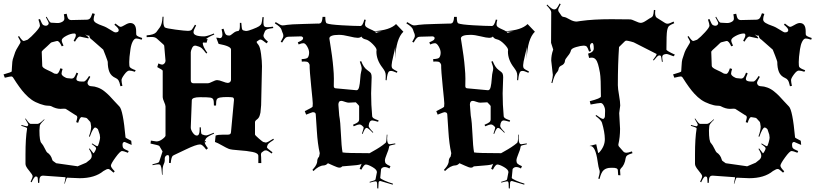

<svg xmlns="http://www.w3.org/2000/svg" viewBox="-53 -930 4706 1102"><path d="M102.5 -205.1Q106.4 -205.1 109.4 -213.9Q109.4 -218.8 91.3 -248L94.2 -250Q114.7 -219.2 121.6 -219.2H163.6Q173.3 -219.2 200.2 -245.1L202.6 -243.2Q175.3 -217.3 175.3 -207L173.3 -181.2Q173.3 -118.2 185.5 -107.9Q193.8 -99.1 204.1 -77.9Q214.4 -56.6 217.3 -55.2Q239.3 -41.5 246.6 -14.2Q248 -9.3 250.5 -6.8L269.5 6.8L389.2 23.9L391.6 24.9L441.4 3.9Q446.8 -1.5 456.1 -7.8Q473.6 -19.5 473.6 -35.2Q473.6 -50.8 457.5 -75.2L461.4 -78.1L483.4 -49.8Q488.3 -53.7 493.4 -64Q498.5 -74.2 498.5 -78.1Q498.5 -82 495.1 -85.9Q491.7 -89.8 473.6 -103L475.6 -106.9Q501 -90.8 505.6 -90.8Q510.3 -90.8 515.9 -111.8Q521.5 -132.8 521.5 -139.6Q521.5 -146.5 519.5 -157.2L511.2 -182.1Q511.2 -187.5 504.4 -192.9Q497.6 -198.2 493.2 -198.2Q481 -198.2 462.4 -145L457.5 -147Q470.2 -181.2 470.2 -203.1L467.3 -223.1Q467.3 -226.1 465.3 -230L447.3 -250Q444.8 -252.4 440.4 -253.9L422.4 -256.8L415.5 -257.8Q405.3 -257.8 395.5 -225.1L384.3 -229Q390.6 -250.5 390.6 -256.3Q390.6 -265.6 379.4 -270L324.2 -305.2Q321.3 -306.2 314.5 -306.2L293.5 -305.2Q269 -305.2 240.2 -320.8Q235.4 -323.2 219.7 -323.5Q204.1 -323.7 177 -333.3Q149.9 -342.8 129.6 -356.7Q109.4 -370.6 88.9 -393.1Q60.5 -423.8 23.4 -482.9Q18.6 -491.2 11.5 -491.2Q4.4 -491.2 -25.4 -483.9L-32.7 -502.9Q14.2 -516.1 14.2 -520Q15.1 -528.3 15.6 -544.9Q17.6 -583 20.5 -589.8L34.2 -630.9Q38.6 -643.1 52 -664.3Q65.4 -685.5 65.4 -689.5Q65.4 -693.4 50.3 -719.2L56.2 -723.1Q74.7 -694.8 82.5 -694.8Q85.4 -694.8 87.4 -695.8L105.5 -702.1Q125.5 -717.3 150.9 -745.1Q176.3 -772.9 176.3 -782.7Q176.3 -792.5 167.5 -817.9L176.3 -820.8Q188 -791 194.8 -786.6Q202.6 -782.2 210 -782.2Q217.3 -782.2 221.9 -786.9Q226.6 -791.5 226.6 -796.9Q226.6 -802.2 210.4 -831.1L214.4 -834Q229.5 -807.1 233.4 -803.7Q237.3 -800.3 240.2 -799.8L274.4 -797.9Q289.1 -796.9 302.7 -804Q316.4 -811 316.4 -822.5Q316.4 -834 313.5 -848.1L329.6 -851.1Q333.5 -829.1 339.6 -822Q345.7 -814.9 356.4 -814.9L443.4 -816.9Q456.1 -816.9 462.9 -823.5Q469.7 -830.1 477.5 -854L491.2 -850.1Q484.4 -831.5 484.4 -819.1Q484.4 -806.6 498.8 -798.1Q513.2 -789.6 534.9 -782.2Q556.6 -774.9 579.6 -759.5Q602.5 -744.1 609.4 -744.1Q628.9 -744.1 628.4 -757.8Q628.4 -768.1 603.5 -788.1L609.4 -794.9Q632.3 -775.9 639.2 -775.9Q646 -775.9 664.3 -786.9Q682.6 -797.9 694.3 -797.9Q728.5 -797.9 728.5 -750V-740.2Q728.5 -732.9 729.5 -729.5Q732.9 -721.2 763.2 -711.9L760.3 -702.1Q739.7 -709 728.8 -709Q717.8 -709 708.7 -691.7Q699.7 -674.3 695.8 -647.5Q688.5 -597.2 688.7 -573.7Q689 -550.3 690.9 -546.9Q695.8 -537.1 725.6 -526.9L721.2 -518.1Q700.7 -524.9 689 -524.9Q677.2 -524.9 660.9 -502.7Q644.5 -480.5 644.5 -470.5Q644.5 -460.4 649.4 -437L638.2 -435.1Q632.8 -460 627 -469Q621.1 -478 611.3 -481.9Q585 -493.2 575.2 -516.6Q565.4 -540 565.4 -575.2Q565.4 -578.1 553.2 -610.4Q541 -642.6 539.6 -645L474.6 -702.1Q459.5 -710.9 459.5 -726.1L454.6 -725.1Q448.7 -725.1 435.5 -732.9Q456.5 -716.3 456.5 -711.9Q456.5 -710 452.6 -710L405.3 -720.2Q393.6 -720.2 377.4 -690.9L369.6 -695.8Q382.3 -717.8 382.3 -727.8Q382.3 -737.8 373.5 -737.8Q353 -737.8 327.1 -724.1Q301.3 -710.4 301.3 -698.2Q301.3 -689 311.5 -668L301.3 -664.1Q287.6 -694.8 275.4 -694.8L269.5 -693.8L243.2 -687L238.3 -684.1Q231.9 -677.2 218.3 -665Q186.5 -637.7 186.5 -632.8L189.5 -551.8Q189.5 -541.5 218.3 -528.6Q247.1 -515.6 252 -511.7Q259.8 -505.9 271.7 -505.9Q283.7 -505.9 293.5 -538.1L306.2 -534.2Q300.3 -515.6 300.3 -507.3Q300.3 -499 313.5 -490Q326.7 -481 337.4 -481L357.4 -479Q368.2 -479 374.3 -488.3Q380.4 -497.6 386.2 -513.2L395.5 -508.8Q385.3 -485.4 385.3 -477.1Q385.3 -461.9 416 -461.9Q421.9 -461.9 427.2 -461.9Q439 -461.9 458.5 -494.1L465.3 -488.8Q449.2 -461.9 449.2 -454.6Q449.2 -447.3 455.1 -441.2Q460.9 -435.1 474.9 -434.8Q488.8 -434.6 508.5 -427.5Q528.3 -420.4 545.7 -406.5Q563 -392.6 575.2 -380.1Q587.4 -367.7 604.7 -348.1Q622.1 -328.6 632.3 -318.8Q653.3 -297.9 667.5 -141.1Q667.5 -138.7 700.2 -122.1L702.6 -98.1L662.6 -115.2Q658.2 -115.2 654.3 -112.8H655.3Q651.9 -110.8 650.4 -104V-95.2Q650.4 -85 656 -78.9Q661.6 -72.8 685.5 -63L681.2 -53.2Q657.2 -63 647 -63Q636.7 -63 610.1 -26.4Q583.5 10.3 583.5 20.8Q583.5 31.2 605.5 53.2L598.6 61Q576.2 40 569.3 40Q562.5 40 557.9 42.2Q553.2 44.4 548.1 47.6Q543 50.8 540.5 51.8Q491.2 92.8 404.3 92.8L332.5 89.8Q328.6 89.8 318.4 125L316.4 124Q323.2 93.3 323.2 90.6Q323.2 87.9 322.3 86.9H318.4L194.3 78.1Q182.1 78.1 177.2 86.4Q172.4 94.7 172.4 119.1L165.5 120.1Q164.6 87.9 160.9 85.4Q157.2 83 152.3 83Q143.6 83 128.4 116.2L122.6 112.8Q134.3 89.4 134.3 81.3Q134.3 73.2 113.8 49.1Q93.3 24.9 93.3 11.2V-42Q93.3 -137.2 102.5 -191.9Q102.5 -194.3 101.6 -195.3Q99.1 -198.7 69.3 -208L70.3 -212.9Q95.7 -205.1 102.5 -205.1Z M1314.9 -752Q1323.7 -756.3 1323.7 -778.8V-798.8H1332Q1333 -784.7 1334 -777.3Q1335 -770 1335.2 -767.6Q1335.4 -765.1 1336.9 -762.5Q1338.4 -759.8 1338.6 -758.8Q1338.9 -757.8 1341.6 -756.6Q1344.2 -755.4 1345 -755.1Q1345.7 -754.9 1349.6 -754.2Q1353.5 -753.4 1354.7 -752.7Q1356 -752 1363.8 -752.4Q1371.6 -752.9 1397.5 -762.7Q1423.3 -772.5 1434.1 -779.5Q1444.8 -786.6 1447.8 -795.4Q1450.7 -804.2 1453.6 -832L1460.9 -831.1Q1459 -815.9 1459 -800.5Q1459 -785.2 1463.6 -779.5Q1468.3 -773.9 1480 -773.9Q1491.7 -773.9 1513.7 -776.9L1515.6 -769Q1488.8 -765.6 1480.2 -762Q1471.7 -758.3 1467.8 -751L1460.9 -733.9Q1459 -728 1459 -725.1Q1459 -711.9 1484.9 -690.9L1477.1 -681.2Q1450.2 -703.1 1442.6 -703.1Q1435.1 -703.1 1425.8 -694.8Q1419.9 -692.4 1419.9 -688.7Q1419.9 -685.1 1429.9 -673.1Q1439.9 -661.1 1445.3 -620.1Q1450.7 -579.1 1450.7 -549.8L1445.8 -326.2Q1444.8 -317.9 1443.8 -304Q1442.9 -290 1441.9 -283.9Q1440.9 -277.8 1438 -268.6Q1433.6 -252.9 1422.1 -244.6Q1410.6 -236.3 1410.6 -229V-158.2Q1410.6 -153.8 1433.1 -134.5Q1455.6 -115.2 1458 -115.2L1472.7 -111.8Q1481.9 -111.8 1515.6 -133.8L1519 -127.9Q1496.1 -113.3 1489.3 -106.7Q1482.4 -100.1 1481 -92.8V-90.8Q1479 -88.9 1479 -85Q1479 -79.1 1510.7 -56.2L1506.8 -48.8Q1481.9 -66.9 1474.4 -66.9Q1466.8 -66.9 1462.9 -64.9L1450.7 -56.2Q1444.8 -52.7 1444.8 -41L1445.8 -28.8L1446.8 5.9H1429.7V-35.2Q1429.7 -51.3 1396.5 -57.9Q1363.3 -64.5 1318.8 -67.4Q1274.4 -70.3 1260.7 -75.4Q1247.1 -80.6 1221.2 -95.5Q1195.3 -110.4 1180.7 -115.2L1184.6 -151.9Q1197.8 -157.2 1229 -157.2H1255.9Q1272.9 -157.2 1272.9 -172.9L1290 -356.9Q1290 -369.1 1281.7 -371.1Q1271.5 -373 1249.3 -373Q1227.1 -373 1211.2 -370.4Q1195.3 -367.7 1191.2 -359.4Q1187 -351.1 1187 -324.2H1174.8Q1174.8 -351.1 1170.9 -359.4Q1167 -367.7 1153.3 -369.9Q1139.6 -372.1 1094.7 -372.1Q1049.8 -372.1 1047.9 -355L1042 -200.2Q1041 -187 1052.7 -169.4Q1064.5 -151.9 1076.7 -151.9Q1092.8 -151.9 1092.8 -186V-199.2H1099.6Q1100.6 -165 1103.5 -161.6Q1106.4 -158.2 1110.8 -157.2L1121.6 -153.8Q1124 -152.8 1130.6 -152.8Q1137.2 -152.8 1173.8 -168L1175.8 -163.1Q1139.2 -147.9 1128.9 -134.8L1127 -129.9Q1121.6 -122.6 1121.6 -117.2L1129.9 -121.1L1127.9 -113.8Q1124 -113.8 1121.6 -112.8Q1124 -100.1 1140.6 -79.1L1130.9 -70.8Q1108.9 -101.1 1095.7 -101.1Q1073.2 -101.1 1013.2 -72Q953.1 -43 947.5 -40.8Q941.9 -38.6 939 -36.1Q930.2 -28.8 926.8 5.9L917 4.9Q918 -5.9 918 -22.9Q918 -40 910.6 -40Q903.3 -40 897.9 -34.4Q892.6 -28.8 892.6 -21V-7.8Q892.6 0.5 886.2 13.9Q879.9 27.3 879.9 56.2V73.2H877Q874.5 28.8 869.6 22.9L867.7 17.1Q863.8 13.2 855.2 13.2Q846.7 13.2 822.8 18.1L821.8 13.2Q855.5 4.9 858.4 1.2Q861.3 -2.4 861.6 -4.9Q861.8 -7.3 871.1 -33.7Q880.4 -60.1 879.9 -61L861.8 -91.8Q859.9 -96.2 811 -106L813 -123L844.7 -118.2Q861.8 -118.2 879.4 -131.6Q897 -145 897 -151.9V-318.8Q897 -327.1 888.9 -345.2Q880.9 -363.3 880.9 -372.1V-523.9Q880.9 -528.8 849.6 -544.9L856 -565.9Q871.1 -559.1 877.7 -559.1Q884.3 -559.1 890.6 -565.7Q897 -572.3 897 -581.1L889.6 -667Q889.6 -669.9 884.8 -674.8L846.7 -709Q836.4 -717.8 818.1 -717.8Q799.8 -717.8 788.6 -716.8V-727.1Q830.6 -730 843.8 -745.1L865.7 -774.9Q877.9 -792 879.9 -834H885.7Q884.8 -825.2 884.8 -804.2Q884.8 -783.2 892.6 -772.9Q900.4 -767.1 954.6 -760Q1008.8 -752.9 1025.1 -752.9Q1041.5 -752.9 1047.6 -759.5Q1053.7 -766.1 1065.9 -788.1L1072.8 -784.2Q1057.6 -756.8 1057.6 -745.1Q1057.6 -721.2 1118.7 -721.2Q1134.8 -721.2 1174.8 -737.8L1176.8 -731.9Q1140.6 -716.8 1128.9 -705.1L1138.7 -707L1132.8 -685.1L1112.8 -686Q1110.8 -684.1 1110.8 -682.1Q1110.8 -663.6 1136.7 -627L1130.9 -623Q1113.8 -645.5 1105.2 -653.1Q1096.7 -660.6 1086.9 -663.1L1070.8 -668H1065.9Q1055.2 -668 1048.6 -652.8Q1042 -637.7 1042 -629.9V-469.2Q1042 -452.1 1057.6 -452.1H1138.7Q1148.9 -452.1 1166 -461.2Q1183.1 -470.2 1193.6 -470.2Q1204.1 -470.2 1224.9 -462.2Q1245.6 -454.1 1254.2 -454.1Q1262.7 -454.1 1267.8 -459.5Q1272.9 -464.8 1272.9 -472.2V-646Q1272.9 -665 1201.7 -678.2L1188 -713.9Q1199.2 -713.9 1209 -710.9Q1215.3 -710.9 1219.5 -716.3Q1223.6 -721.7 1223.6 -731.9Q1223.6 -742.2 1218.8 -762.2L1230 -765.1Q1237.3 -738.8 1243.2 -732.4Q1249 -726.1 1260.7 -726.1H1264.6Q1269.5 -726.1 1284.9 -739Q1300.3 -752 1314.9 -752Z M1759.3 -272.9Q1759.3 -286.1 1742.2 -286.1Q1739.3 -286.1 1704.1 -272L1696.3 -292Q1741.2 -314 1741.2 -317.9L1742.2 -336.9Q1742.7 -341.8 1733.2 -433.8Q1723.6 -525.9 1724.1 -558.1Q1720.7 -568.4 1714.8 -572.8Q1709 -577.1 1693.4 -577.1L1679.2 -576.2L1678.2 -590.8Q1709 -591.8 1714.4 -600.6Q1721.2 -611.8 1721.2 -627.9Q1721.2 -644 1710.2 -663.1Q1699.2 -682.1 1688.5 -682.1Q1677.7 -682.1 1661.1 -674.8L1656.2 -687Q1675.8 -695.3 1681.4 -700.2Q1687 -705.1 1687 -712.9Q1682.1 -721.2 1674.3 -721.2L1602.1 -719.2Q1592.8 -719.2 1585.7 -713.4Q1578.6 -707.5 1566.4 -686L1558.1 -689.9Q1573.2 -715.8 1573.2 -723.1Q1573.2 -730.5 1571.5 -735.4Q1569.8 -740.2 1566.9 -746.8Q1564 -753.4 1562.5 -759.8Q1558.1 -775.4 1524.4 -795.9L1529.3 -803.2Q1558.1 -784.2 1568.1 -784.2Q1578.1 -784.2 1595.2 -787.4Q1612.3 -790.5 1690.4 -792.5Q1768.6 -794.4 1774.4 -794.9L1772 -793.9Q1781.7 -794.9 1786.1 -796.9Q1796.4 -801.8 1798.3 -833H1814Q1814 -799.3 1822.8 -795.9Q1837.4 -789.1 1908.9 -784.9Q1980.5 -780.8 2015.1 -780.8Q2028.8 -780.8 2038.1 -817.9L2046.4 -815.9Q2042 -799.8 2042 -790Q2042 -780.3 2050.5 -774.2Q2059.1 -768.1 2074 -761.7Q2088.9 -755.4 2095.2 -751Q2185.1 -756.8 2220.2 -792L2262.2 -748Q2219.7 -707 2215.3 -591.8V-660.2Q2213.4 -643.6 2204.3 -607.4Q2195.3 -571.3 2194.8 -556.6Q2194.3 -542 2200 -536.4Q2205.6 -530.8 2228 -520L2225.1 -512.2Q2200.7 -522.9 2192.4 -522.9Q2184.1 -522.9 2180.7 -520.5Q2169.9 -513.2 2166 -469.2L2160.2 -470.2Q2161.1 -481 2161.1 -494.9Q2161.1 -508.8 2156.5 -518.8Q2151.9 -528.8 2142.6 -541Q2107.4 -585.9 2107.4 -633.8L2108.4 -643.1Q2108.4 -654.8 2085.7 -677.5Q2063 -700.2 2045.4 -703.9Q2027.8 -707.5 2021 -720.2Q2014.2 -712.9 1999.8 -712.9Q1985.4 -712.9 1950.9 -721.4Q1916.5 -730 1893.1 -730Q1837.4 -730 1837.4 -709Q1840.8 -686.5 1845 -660.2Q1849.1 -633.8 1852.5 -609.6Q1856 -585.4 1856.9 -573.5Q1857.9 -561.5 1859.9 -542Q1863.3 -507.3 1863.3 -478.8Q1863.3 -450.2 1862.8 -436.5Q1862.3 -422.9 1876 -422.9L1993.2 -412.1Q2003.9 -412.1 2008.3 -430.7Q2012.7 -449.2 2014.6 -478.3Q2016.6 -507.3 2019.8 -517.6Q2022.9 -527.8 2022.9 -537.6Q2022.9 -547.4 2012.2 -576.2L2020 -579.1Q2034.2 -542.5 2053.7 -528.8Q2072.8 -515.6 2076.4 -508.1Q2080.1 -500.5 2080.1 -486.8L2077.1 -394Q2077.1 -328.1 2083 -265.1Q2083 -257.3 2089.8 -252Q2096.7 -246.6 2120.1 -238.8L2117.2 -231Q2089.8 -238.8 2084 -238.8Q2065.4 -238.8 2063 -207Q2063 -197.3 2089.4 -170.9L2086.4 -168Q2060.1 -195.8 2052.2 -195.8H2050.3Q2041 -195.8 2028.3 -161.1L2024.4 -163.1Q2034.2 -191.9 2034.2 -196.8Q2034.2 -201.7 2031.2 -203.1L2022.9 -210.9Q2016.6 -215.8 2009.3 -215.8Q2002 -215.8 1977.1 -205.1L1973.1 -213.9Q1996.1 -223.6 2002.2 -229.5Q2008.3 -235.4 2008.3 -244.1V-320.8Q2008.3 -323.7 1998.8 -333Q1989.3 -342.3 1989.3 -342.8L1949.2 -340.8Q1941.4 -340.3 1926.5 -345.7Q1911.6 -351.1 1906.2 -351.1Q1889.2 -351.1 1889.2 -329.1L1894 -267.1Q1900.9 -231 1903.8 -160.2Q1906.7 -89.4 1913.1 -55.2Q1932.1 -50.8 2068.4 -50.8Q2074.2 -54.2 2087.6 -61.8Q2101.1 -69.3 2108.4 -73.7Q2115.7 -78.1 2126.5 -85Q2144.5 -96.7 2161.1 -110.8Q2166 -119.6 2167 -157.2H2170.4L2168.9 -134.8Q2168.9 -102.1 2184.1 -102.1Q2188.5 -102.1 2215.3 -106.9L2216.3 -102.1Q2185.1 -95.7 2182.4 -92.5Q2179.7 -89.4 2179 -81.1Q2178.2 -72.8 2167.2 -46.4Q2156.2 -20 2156.2 -8.5Q2156.2 2.9 2162.4 9.3Q2168.5 15.6 2188 23.9L2182.1 37.1Q2168 28.8 2155 28.8Q2142.1 28.8 2134.3 40L2129.4 90.8Q2129.4 95.2 2152.3 105.7Q2175.3 116.2 2202.1 124L2201.2 129.9L2130.4 108.9Q2123.5 108.9 2122.1 112.3Q2120.6 115.7 2120.1 116.2L2118.2 151.9L2112.3 150.9Q2111.8 145 2111.8 137Q2111.8 128.9 2111.6 125.2Q2111.3 121.6 2110.4 117.7Q2109.4 110.8 2102.3 110.8Q2095.2 110.8 2069.3 118.2L2068.4 113.8Q2098.1 105.5 2100.6 102.3Q2103 99.1 2103 96.2L2110.4 58.1Q2110.4 43.5 2084.7 28.8Q2059.1 14.2 2046.4 14.2Q2036.1 14.2 2021 43.9L2011.2 39.1Q2013.7 31.2 2018.1 21.5Q2022.5 11.7 2022.9 8.8Q2020 16.6 1970 20Q1919.9 23.4 1911.1 24.9Q1905.3 32.2 1895 32.2Q1884.8 32.2 1860.6 20.8Q1836.4 9.3 1829.1 6.8Q1818.4 19 1804.7 19.5Q1777.3 20.5 1746.1 51.8L1740.2 44.9Q1741.2 43 1749.3 34.2Q1757.3 25.4 1762.5 14.4Q1767.6 3.4 1767.6 -2.9Q1767.6 -20 1778.3 -30.8L1780.3 -40L1782.2 -50.8Q1770 -104.5 1765.6 -178Q1761.2 -251.5 1759.3 -272.9ZM2098.1 -749 2106 -741.2Q2118.2 -747.1 2137.2 -747.1ZM1686 -714.8 1687 -713.9Z M2514.2 -272.9Q2514.2 -286.1 2497.1 -286.1Q2494.1 -286.1 2459 -272L2451.2 -292Q2496.1 -314 2496.1 -317.9L2497.1 -336.9Q2497.6 -341.8 2488 -433.8Q2478.5 -525.9 2479 -558.1Q2475.6 -568.4 2469.7 -572.8Q2463.9 -577.1 2448.2 -577.1L2434.1 -576.2L2433.1 -590.8Q2463.9 -591.8 2469.2 -600.6Q2476.1 -611.8 2476.1 -627.9Q2476.1 -644 2465.1 -663.1Q2454.1 -682.1 2443.4 -682.1Q2432.6 -682.1 2416 -674.8L2411.1 -687Q2430.7 -695.3 2436.3 -700.2Q2441.9 -705.1 2441.9 -712.9Q2437 -721.2 2429.2 -721.2L2356.9 -719.2Q2347.7 -719.2 2340.6 -713.4Q2333.5 -707.5 2321.3 -686L2313 -689.9Q2328.1 -715.8 2328.1 -723.1Q2328.1 -730.5 2326.4 -735.4Q2324.7 -740.2 2321.8 -746.8Q2318.8 -753.4 2317.4 -759.8Q2313 -775.4 2279.3 -795.9L2284.2 -803.2Q2313 -784.2 2323 -784.2Q2333 -784.2 2350.1 -787.4Q2367.2 -790.5 2445.3 -792.5Q2523.4 -794.4 2529.3 -794.9L2526.9 -793.9Q2536.6 -794.9 2541 -796.9Q2551.3 -801.8 2553.2 -833H2568.8Q2568.8 -799.3 2577.6 -795.9Q2592.3 -789.1 2663.8 -784.9Q2735.4 -780.8 2770 -780.8Q2783.7 -780.8 2793 -817.9L2801.3 -815.9Q2796.9 -799.8 2796.9 -790Q2796.9 -780.3 2805.4 -774.2Q2814 -768.1 2828.9 -761.7Q2843.8 -755.4 2850.1 -751Q2939.9 -756.8 2975.1 -792L3017.1 -748Q2974.6 -707 2970.2 -591.8V-660.2Q2968.3 -643.6 2959.2 -607.4Q2950.2 -571.3 2949.7 -556.6Q2949.2 -542 2954.8 -536.4Q2960.4 -530.8 2982.9 -520L2980 -512.2Q2955.6 -522.9 2947.3 -522.9Q2939 -522.9 2935.5 -520.5Q2924.8 -513.2 2920.9 -469.2L2915 -470.2Q2916 -481 2916 -494.9Q2916 -508.8 2911.4 -518.8Q2906.7 -528.8 2897.5 -541Q2862.3 -585.9 2862.3 -633.8L2863.3 -643.1Q2863.3 -654.8 2840.6 -677.5Q2817.9 -700.2 2800.3 -703.9Q2782.7 -707.5 2775.9 -720.2Q2769 -712.9 2754.6 -712.9Q2740.2 -712.9 2705.8 -721.4Q2671.4 -730 2647.9 -730Q2592.3 -730 2592.3 -709Q2595.7 -686.5 2599.9 -660.2Q2604 -633.8 2607.4 -609.6Q2610.8 -585.4 2611.8 -573.5Q2612.8 -561.5 2614.7 -542Q2618.2 -507.3 2618.2 -478.8Q2618.2 -450.2 2617.7 -436.5Q2617.2 -422.9 2630.9 -422.9L2748 -412.1Q2758.8 -412.1 2763.2 -430.7Q2767.6 -449.2 2769.5 -478.3Q2771.5 -507.3 2774.7 -517.6Q2777.8 -527.8 2777.8 -537.6Q2777.8 -547.4 2767.1 -576.2L2774.9 -579.1Q2789.1 -542.5 2808.6 -528.8Q2827.6 -515.6 2831.3 -508.1Q2835 -500.5 2835 -486.8L2832 -394Q2832 -328.1 2837.9 -265.1Q2837.9 -257.3 2844.7 -252Q2851.6 -246.6 2875 -238.8L2872.1 -231Q2844.7 -238.8 2838.9 -238.8Q2820.3 -238.8 2817.9 -207Q2817.9 -197.3 2844.2 -170.9L2841.3 -168Q2814.9 -195.8 2807.1 -195.8H2805.2Q2795.9 -195.8 2783.2 -161.1L2779.3 -163.1Q2789.1 -191.9 2789.1 -196.8Q2789.1 -201.7 2786.1 -203.1L2777.8 -210.9Q2771.5 -215.8 2764.2 -215.8Q2756.8 -215.8 2731.9 -205.1L2728 -213.9Q2751 -223.6 2757.1 -229.5Q2763.2 -235.4 2763.2 -244.1V-320.8Q2763.2 -323.7 2753.7 -333Q2744.1 -342.3 2744.1 -342.8L2704.1 -340.8Q2696.3 -340.3 2681.4 -345.7Q2666.5 -351.1 2661.1 -351.1Q2644 -351.1 2644 -329.1L2648.9 -267.1Q2655.8 -231 2658.7 -160.2Q2661.6 -89.4 2668 -55.2Q2687 -50.8 2823.2 -50.8Q2829.1 -54.2 2842.5 -61.8Q2856 -69.3 2863.3 -73.7Q2870.6 -78.1 2881.3 -85Q2899.4 -96.7 2916 -110.8Q2920.9 -119.6 2921.9 -157.2H2925.3L2923.8 -134.8Q2923.8 -102.1 2939 -102.1Q2943.4 -102.1 2970.2 -106.9L2971.2 -102.1Q2939.9 -95.7 2937.3 -92.5Q2934.6 -89.4 2933.8 -81.1Q2933.1 -72.8 2922.1 -46.4Q2911.1 -20 2911.1 -8.5Q2911.1 2.9 2917.2 9.3Q2923.3 15.6 2942.9 23.9L2937 37.1Q2922.9 28.8 2909.9 28.8Q2897 28.8 2889.2 40L2884.3 90.8Q2884.3 95.2 2907.2 105.7Q2930.2 116.2 2957 124L2956.1 129.9L2885.3 108.9Q2878.4 108.9 2877 112.3Q2875.5 115.7 2875 116.2L2873 151.9L2867.2 150.9Q2866.7 145 2866.7 137Q2866.7 128.9 2866.5 125.2Q2866.2 121.6 2865.2 117.7Q2864.3 110.8 2857.2 110.8Q2850.1 110.8 2824.2 118.2L2823.2 113.8Q2853 105.5 2855.5 102.3Q2857.9 99.1 2857.9 96.2L2865.2 58.1Q2865.2 43.5 2839.6 28.8Q2814 14.2 2801.3 14.2Q2791 14.2 2775.9 43.9L2766.1 39.1Q2768.6 31.2 2772.9 21.5Q2777.3 11.7 2777.8 8.8Q2774.9 16.6 2724.9 20Q2674.8 23.4 2666 24.9Q2660.2 32.2 2649.9 32.2Q2639.6 32.2 2615.5 20.8Q2591.3 9.3 2584 6.8Q2573.2 19 2559.6 19.5Q2532.2 20.5 2501 51.8L2495.1 44.9Q2496.1 43 2504.2 34.2Q2512.2 25.4 2517.3 14.4Q2522.5 3.4 2522.5 -2.9Q2522.5 -20 2533.2 -30.8L2535.2 -40L2537.1 -50.8Q2524.9 -104.5 2520.5 -178Q2516.1 -251.5 2514.2 -272.9ZM2853 -749 2860.8 -741.2Q2873 -747.1 2892.1 -747.1ZM2440.9 -714.8 2441.9 -713.9Z M3708 -872.1 3707 -856Q3707 -833 3718.3 -827.1L3763.2 -798.8Q3769.5 -793.9 3778.8 -793.9Q3788.1 -793.9 3813 -806.2L3816.9 -796.9Q3794.4 -787.6 3787.1 -781Q3779.8 -774.4 3775.9 -754.2Q3772 -733.9 3772 -645Q3772 -638.7 3820.8 -616.2L3813 -606.9Q3778.3 -620.1 3774.9 -620.1Q3748 -620.1 3748 -602.1Q3748 -594.2 3751 -575.2H3746.1Q3742.7 -605.5 3740.2 -608.4Q3737.8 -611.3 3734.9 -611.8H3731Q3724.6 -611.8 3717.3 -604Q3710 -596.2 3699.2 -583L3694.8 -585.9Q3715.8 -611.8 3715.8 -620.1L3591.8 -683.1Q3588.4 -686.5 3568.1 -691.7Q3547.9 -696.8 3542.5 -696.8Q3537.1 -696.8 3533.2 -692.9L3500 -660.2Q3493.2 -563 3493.2 -440.9Q3493.2 -422.4 3500 -383.8Q3506.8 -345.2 3506.8 -324.2L3501 -280.8L3505.9 -190.9Q3505.9 -142.1 3496.1 -101.1Q3496.1 -92.8 3499 -89.8L3525.9 -59.1Q3532.2 -53.2 3541.7 -53.2Q3551.3 -53.2 3574.2 -61L3577.1 -50.8Q3553.2 -43.5 3546.4 -37.8Q3539.6 -32.2 3538.1 -22.9Q3532.7 16.6 3510.3 37.1Q3505.9 42.5 3505.9 46.9L3507.8 76.2L3495.1 75.2L3493.2 47.9Q3493.2 31.2 3458.5 33.2Q3453.6 33.2 3452.1 33.2Q3428.2 33.2 3412.8 45.7Q3397.5 58.1 3388.2 97.2L3380.9 95.2Q3389.2 65.9 3389.2 57.4Q3389.2 48.8 3385.7 40.5Q3382.3 32.2 3377 -3.9Q3364.7 -91.8 3335.9 -91.8H3331.1Q3332 -92.8 3333 -92.8L3369.1 -102.1L3379.9 -53.2L3380.9 -51.8Q3382.8 -51.8 3388.2 -57.1Q3418.9 -91.8 3418.5 -132.1Q3418 -172.4 3401.9 -226.1Q3397.5 -240.7 3365.2 -265.1L3369.1 -270Q3395 -250 3408.2 -247.1Q3417.5 -250 3418.9 -262.2L3419.9 -291Q3420.9 -307.6 3412.8 -323.2Q3404.8 -338.9 3394.3 -338.9Q3383.8 -338.9 3336.9 -330.1L3332 -349.1Q3396 -365.7 3396 -376Q3396 -481.9 3390.4 -512.7Q3384.8 -543.5 3379.4 -561.5Q3368.7 -599.1 3344.2 -599.1Q3334 -599.1 3328.1 -597.2L3322.3 -622.1Q3355 -630.4 3355 -651.9Q3355 -683.1 3346.2 -683.1Q3340.3 -683.1 3336.7 -677.7Q3333 -672.4 3333 -665Q3333 -657.7 3338.9 -637.2L3328.1 -633.8Q3320.8 -655.3 3315.4 -661.6Q3310.1 -668 3295.9 -668Q3281.7 -668 3253.7 -659.9Q3225.6 -651.9 3223.4 -639.2Q3221.2 -626.5 3205.6 -607.9Q3189.9 -589.4 3189.7 -580.8Q3189.5 -572.3 3184.1 -565.2Q3178.7 -558.1 3172.9 -555.7Q3156.2 -548.8 3153.8 -537.1Q3151.9 -523.9 3144 -515.6Q3127.9 -498.5 3117.2 -453.1L3111.8 -454.1Q3120.1 -485.4 3120.1 -500L3110.8 -582Q3110.8 -613.3 3121.1 -642.1L3122.1 -646L3109.9 -684.1L3110.8 -859.9Q3110.8 -872.1 3084 -899.9L3087.9 -903.8Q3114.3 -876 3127 -876H3128.9Q3135.7 -876 3141.6 -881.8Q3147.5 -887.7 3159.2 -910.2L3165 -905.8Q3150.9 -881.3 3150.9 -873.8Q3150.9 -866.2 3153.8 -862.8L3170.9 -837.9Q3175.8 -833 3185.1 -832.3Q3194.3 -831.5 3216.1 -818.8Q3237.8 -806.2 3256.8 -806.2L3280.3 -809.6Q3351.6 -819.8 3456.1 -819.8L3562 -818.8Q3573.2 -818.8 3593.5 -808.8Q3613.8 -798.8 3625.2 -798.8Q3636.7 -798.8 3657 -812.5Q3677.2 -826.2 3684.3 -829.3Q3691.4 -832.5 3694.8 -840.3Q3698.2 -848.1 3700.2 -873ZM3591.8 -683.1Q3591.8 -683.1 3593.3 -682.1Q3591.8 -682.1 3591.8 -683.1Z M3945.3 -205.1Q3949.2 -205.1 3952.1 -213.9Q3952.1 -218.8 3934.1 -248L3937 -250Q3957.5 -219.2 3964.4 -219.2H4006.3Q4016.1 -219.2 4043 -245.1L4045.4 -243.2Q4018.1 -217.3 4018.1 -207L4016.1 -181.2Q4016.1 -118.2 4028.3 -107.9Q4036.6 -99.1 4046.9 -77.9Q4057.1 -56.6 4060.1 -55.2Q4082 -41.5 4089.4 -14.2Q4090.8 -9.3 4093.3 -6.8L4112.3 6.8L4231.9 23.9L4234.4 24.9L4284.2 3.9Q4289.6 -1.5 4298.8 -7.8Q4316.4 -19.5 4316.4 -35.2Q4316.4 -50.8 4300.3 -75.2L4304.2 -78.1L4326.2 -49.8Q4331.1 -53.7 4336.2 -64Q4341.3 -74.2 4341.3 -78.1Q4341.3 -82 4337.9 -85.9Q4334.5 -89.8 4316.4 -103L4318.4 -106.9Q4343.8 -90.8 4348.4 -90.8Q4353 -90.8 4358.6 -111.8Q4364.3 -132.8 4364.3 -139.6Q4364.3 -146.5 4362.3 -157.2L4354 -182.1Q4354 -187.5 4347.2 -192.9Q4340.3 -198.2 4335.9 -198.2Q4323.7 -198.2 4305.2 -145L4300.3 -147Q4313 -181.2 4313 -203.1L4310.1 -223.1Q4310.1 -226.1 4308.1 -230L4290 -250Q4287.6 -252.4 4283.2 -253.9L4265.1 -256.8L4258.3 -257.8Q4248 -257.8 4238.3 -225.1L4227.1 -229Q4233.4 -250.5 4233.4 -256.3Q4233.4 -265.6 4222.2 -270L4167 -305.2Q4164.1 -306.2 4157.2 -306.2L4136.2 -305.2Q4111.8 -305.2 4083 -320.8Q4078.1 -323.2 4062.5 -323.5Q4046.9 -323.7 4019.8 -333.3Q3992.7 -342.8 3972.4 -356.7Q3952.1 -370.6 3931.6 -393.1Q3903.3 -423.8 3866.2 -482.9Q3861.3 -491.2 3854.2 -491.2Q3847.2 -491.2 3817.4 -483.9L3810.1 -502.9Q3856.9 -516.1 3856.9 -520Q3857.9 -528.3 3858.4 -544.9Q3860.4 -583 3863.3 -589.8L3877 -630.9Q3881.3 -643.1 3894.8 -664.3Q3908.2 -685.5 3908.2 -689.5Q3908.2 -693.4 3893.1 -719.2L3898.9 -723.1Q3917.5 -694.8 3925.3 -694.8Q3928.2 -694.8 3930.2 -695.8L3948.2 -702.1Q3968.3 -717.3 3993.7 -745.1Q4019 -772.9 4019 -782.7Q4019 -792.5 4010.3 -817.9L4019 -820.8Q4030.8 -791 4037.6 -786.6Q4045.4 -782.2 4052.7 -782.2Q4060.1 -782.2 4064.7 -786.9Q4069.3 -791.5 4069.3 -796.9Q4069.3 -802.2 4053.2 -831.1L4057.1 -834Q4072.3 -807.1 4076.2 -803.7Q4080.1 -800.3 4083 -799.8L4117.2 -797.9Q4131.8 -796.9 4145.5 -804Q4159.2 -811 4159.2 -822.5Q4159.2 -834 4156.2 -848.1L4172.4 -851.1Q4176.3 -829.1 4182.4 -822Q4188.5 -814.9 4199.2 -814.9L4286.1 -816.9Q4298.8 -816.9 4305.7 -823.5Q4312.5 -830.1 4320.3 -854L4334 -850.1Q4327.1 -831.5 4327.1 -819.1Q4327.1 -806.6 4341.6 -798.1Q4356 -789.6 4377.7 -782.2Q4399.4 -774.9 4422.4 -759.5Q4445.3 -744.1 4452.1 -744.1Q4471.7 -744.1 4471.2 -757.8Q4471.2 -768.1 4446.3 -788.1L4452.1 -794.9Q4475.1 -775.9 4481.9 -775.9Q4488.8 -775.9 4507.1 -786.9Q4525.4 -797.9 4537.1 -797.9Q4571.3 -797.9 4571.3 -750V-740.2Q4571.3 -732.9 4572.3 -729.5Q4575.7 -721.2 4606 -711.9L4603 -702.1Q4582.5 -709 4571.5 -709Q4560.5 -709 4551.5 -691.7Q4542.5 -674.3 4538.6 -647.5Q4531.2 -597.2 4531.5 -573.7Q4531.7 -550.3 4533.7 -546.9Q4538.6 -537.1 4568.4 -526.9L4564 -518.1Q4543.5 -524.9 4531.7 -524.9Q4520 -524.9 4503.7 -502.7Q4487.3 -480.5 4487.3 -470.5Q4487.3 -460.4 4492.2 -437L4481 -435.1Q4475.6 -460 4469.7 -469Q4463.9 -478 4454.1 -481.9Q4427.7 -493.2 4418 -516.6Q4408.2 -540 4408.2 -575.2Q4408.2 -578.1 4396 -610.4Q4383.8 -642.6 4382.3 -645L4317.4 -702.1Q4302.2 -710.9 4302.2 -726.1L4297.4 -725.1Q4291.5 -725.1 4278.3 -732.9Q4299.3 -716.3 4299.3 -711.9Q4299.3 -710 4295.4 -710L4248 -720.2Q4236.3 -720.2 4220.2 -690.9L4212.4 -695.8Q4225.1 -717.8 4225.1 -727.8Q4225.1 -737.8 4216.3 -737.8Q4195.8 -737.8 4169.9 -724.1Q4144 -710.4 4144 -698.2Q4144 -689 4154.3 -668L4144 -664.1Q4130.4 -694.8 4118.2 -694.8L4112.3 -693.8L4085.9 -687L4081.1 -684.1Q4074.7 -677.2 4061 -665Q4029.3 -637.7 4029.3 -632.8L4032.2 -551.8Q4032.2 -541.5 4061 -528.6Q4089.8 -515.6 4094.7 -511.7Q4102.5 -505.9 4114.5 -505.9Q4126.5 -505.9 4136.2 -538.1L4148.9 -534.2Q4143.1 -515.6 4143.1 -507.3Q4143.1 -499 4156.2 -490Q4169.4 -481 4180.2 -481L4200.2 -479Q4210.9 -479 4217 -488.3Q4223.1 -497.6 4229 -513.2L4238.3 -508.8Q4228 -485.4 4228 -477.1Q4228 -461.9 4258.8 -461.9Q4264.6 -461.9 4270 -461.9Q4281.7 -461.9 4301.3 -494.1L4308.1 -488.8Q4292 -461.9 4292 -454.6Q4292 -447.3 4297.9 -441.2Q4303.7 -435.1 4317.6 -434.8Q4331.5 -434.6 4351.3 -427.5Q4371.1 -420.4 4388.4 -406.5Q4405.8 -392.6 4418 -380.1Q4430.2 -367.7 4447.5 -348.1Q4464.8 -328.6 4475.1 -318.8Q4496.1 -297.9 4510.3 -141.1Q4510.3 -138.7 4543 -122.1L4545.4 -98.1L4505.4 -115.2Q4501 -115.2 4497.1 -112.8H4498Q4494.6 -110.8 4493.2 -104V-95.2Q4493.2 -85 4498.8 -78.9Q4504.4 -72.8 4528.3 -63L4523.9 -53.2Q4500 -63 4489.7 -63Q4479.5 -63 4452.9 -26.4Q4426.3 10.3 4426.3 20.8Q4426.3 31.2 4448.2 53.2L4441.4 61Q4418.9 40 4412.1 40Q4405.3 40 4400.6 42.2Q4396 44.4 4390.9 47.6Q4385.7 50.8 4383.3 51.8Q4334 92.8 4247.1 92.8L4175.3 89.8Q4171.4 89.8 4161.1 125L4159.2 124Q4166 93.3 4166 90.6Q4166 87.9 4165 86.9H4161.1L4037.1 78.1Q4024.9 78.1 4020 86.4Q4015.1 94.7 4015.1 119.1L4008.3 120.1Q4007.3 87.9 4003.7 85.4Q4000 83 3995.1 83Q3986.3 83 3971.2 116.2L3965.3 112.8Q3977.1 89.4 3977.1 81.3Q3977.1 73.2 3956.5 49.1Q3936 24.9 3936 11.2V-42Q3936 -137.2 3945.3 -191.9Q3945.3 -194.3 3944.3 -195.3Q3941.9 -198.7 3912.1 -208L3913.1 -212.9Q3938.5 -205.1 3945.3 -205.1Z"/></svg>

Font: Eater Caps
Style: Regular
Weight: 400
Version: Version 001.002